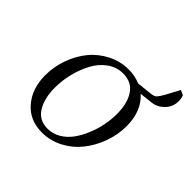

<svg xmlns="http://www.w3.org/2000/svg" viewBox="-146 -686 831 831"><g transform="rotate(45 269.5 -271.0)"><path d="M50.8 -178.2Q50.8 -231 68.6 -280.8Q86.4 -330.6 117.4 -368.4Q148.4 -406.2 193.4 -429.2Q238.3 -452.1 289.1 -452.1Q327.1 -452.1 360.8 -438L433.1 -445.8Q449.2 -447.8 456.8 -455.3Q464.4 -462.9 477.1 -484.9L511.2 -548.8L533.2 -539.1Q539.1 -525.9 539.1 -508.8Q539.1 -472.7 514.9 -448.2Q490.7 -423.8 460 -420.9L399.9 -414.1Q456.1 -363.8 456.1 -272Q456.1 -219.2 437.7 -168.9Q419.4 -118.7 388.2 -79.6Q356.9 -40.5 311.8 -16.8Q266.6 6.8 215.8 6.8Q140.1 6.8 95.5 -45.7Q50.8 -98.1 50.8 -178.2ZM118.2 -169.9Q118.2 -105.5 143.8 -63.7Q169.4 -22 221.2 -22Q252.9 -22 280.8 -38.3Q308.6 -54.7 327.9 -81.3Q347.2 -107.9 361.3 -141.8Q375.5 -175.8 382.3 -211.2Q389.2 -246.6 389.2 -279.8Q389.2 -344.7 363 -383.8Q336.9 -422.9 284.2 -422.9Q245.1 -422.9 212.6 -399.7Q180.2 -376.5 160.2 -339.4Q140.1 -302.2 129.2 -258.3Q118.2 -214.4 118.2 -169.9Z"/></g></svg>

Font: Dihjauti
Style: Italic
Weight: 400
Italic angle: -9°
Designer: T. Christopher White
Version: Version 3.0.0